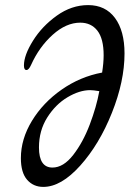

<svg xmlns="http://www.w3.org/2000/svg" viewBox="-20 -724 521 754"><path d="M62 -103Q62 -178 105.5 -249.5Q149 -321 222 -372Q295 -423 381 -439Q387 -477 387 -507Q387 -572 362.5 -603.5Q338 -635 295 -635Q240 -635 187 -587.5Q134 -540 102 -469Q93 -449 84 -449Q74 -449 74 -467Q74 -507 109.5 -564Q145 -621 203 -662.5Q261 -704 326 -704Q394 -704 431.5 -653.5Q469 -603 469 -514Q469 -405 419.5 -281Q370 -157 295 -73.5Q220 10 150 10Q111 10 86.5 -18Q62 -46 62 -103ZM370 -366Q346 -370 334 -370Q292 -370 245 -342Q198 -314 165.5 -262.5Q133 -211 133 -145Q133 -66 186 -66Q229 -66 267.5 -115.5Q306 -165 332.5 -235Q359 -305 370 -366Z"/></svg>

Font: Charm
Style: Regular
Weight: 400
Designer: Katatrad Aksorn Co.,Ltd.
Foundry: Cadson Demak Co.,Ltd.
Version: Version 1.001